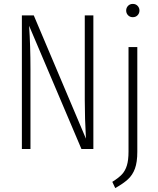

<svg xmlns="http://www.w3.org/2000/svg" viewBox="-20 -763 811 983"><path d="M458 0H397L129 -631Q136 -528 136 -409V0H92V-684H153L420 -53Q414 -155 414 -252V-684H458ZM683 14Q683 67 671 100Q659 133 635 155Q611 177 570 200L555 168Q587 148 604 130Q621 112 629.5 84.5Q638 57 638 13V-522H683ZM694 -709Q694 -695 684.5 -685Q675 -675 660 -675Q645 -675 635.5 -685Q626 -695 626 -709Q626 -723 635.5 -733Q645 -743 660 -743Q675 -743 684.5 -733Q694 -723 694 -709Z"/></svg>

Font: Fira Sans Extra Condensed ExtraLight
Style: Regular
Weight: 275
Width: 1
Designer: Carrois Corporate & Edenspiekermann AG
Foundry: Carrois Corporate GbR & Edenspiekermann AG
Version: Version 4.203